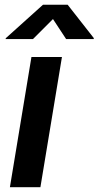

<svg xmlns="http://www.w3.org/2000/svg" viewBox="-20 -785 414 805"><path d="M21.5 0 111.8 -545.9H239.7L149.4 0ZM118.2 -621.1H3.4L4.4 -625L160.2 -765.1H263.7L373.5 -625L372.6 -621.1H257.3L202.1 -705.1Z"/></svg>

Font: Inter Semi Bold
Style: Italic
Weight: 600
Italic angle: -9.39999°
Designer: Rasmus Andersson
Foundry: rsms
Version: Version 4.000;git-3c8e0fc